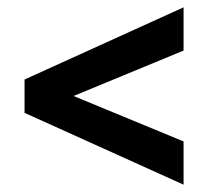

<svg xmlns="http://www.w3.org/2000/svg" viewBox="-20 -492 580 524"><path d="M481 12 47 -184V-275L481 -472V-354L113 -202V-258L481 -106Z"/></svg>

Font: Ysabeau SC ExtraBold
Style: Regular
Weight: 800
Designer: Christian Thalmann (Catharsis Fonts)
Version: Version 2.001;gftools[0.9.30]; featfreeze: smcp